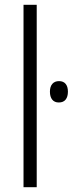

<svg xmlns="http://www.w3.org/2000/svg" viewBox="-20 -780 303 800"><path d="M78 0V-760H133V0ZM263 -398Q263 -377 253.5 -365Q244 -353 225 -353Q207 -353 197.5 -365Q188 -377 188 -398Q188 -419 198 -430.5Q208 -442 226 -442Q244 -442 253.5 -430.5Q263 -419 263 -398Z"/></svg>

Font: Noto Sans UI NarrowLight
Style: Regular
Weight: 300
Width: 4
Designer: Monotype Design Team
Foundry: Monotype Imaging Inc.
Version: Version 1.001